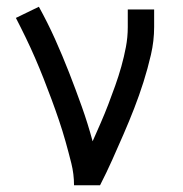

<svg xmlns="http://www.w3.org/2000/svg" viewBox="-20 -548 540 568"><path d="M199 0Q199 -33 191 -65Q183 -97 174 -129Q165 -161 154.5 -192Q144 -223 132.5 -254Q121 -285 109 -315.5Q97 -346 84 -376Q71 -406 56.5 -436Q42 -466 27 -495L95 -528Q121 -481 143 -432Q165 -383 184.5 -333Q204 -283 222 -232.5Q240 -182 254 -130Q266 -157 278 -184.5Q290 -212 300.5 -239.5Q311 -267 321 -295Q331 -323 339 -351.5Q347 -380 352.5 -409Q358 -438 358 -468V-520H436V-468Q436 -427 426.5 -386Q417 -345 404.5 -305.5Q392 -266 377 -227.5Q362 -189 345.5 -151Q329 -113 312 -75Q295 -37 276 0Z"/></svg>

Font: Iosevka SS04
Style: Regular
Weight: 400
Monospace: yes
Designer: Belleve Invis
Foundry: Belleve Invis
Version: Version 19.0.0; ttfautohint (v1.8.4)